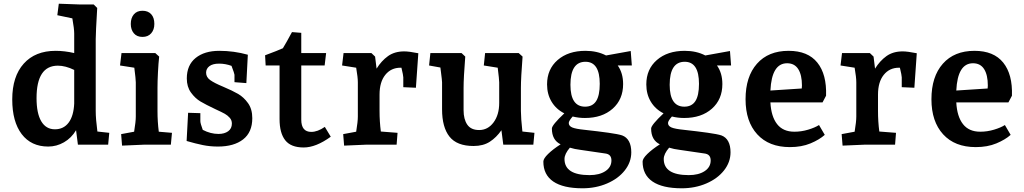

<svg xmlns="http://www.w3.org/2000/svg" viewBox="-20 -780 5518 1035"><path d="M46 -244Q46 -368 108 -437Q170 -506 280 -506Q328 -506 380 -494V-599Q380 -625 370 -681L289 -698L297 -760L408 -756H485L504 -737Q496 -601 496 -569V-182Q496 -139 505 -71L569 -64L563 0H400L390 -78Q365 -36 325 -13Q285 10 240 10Q148 10 97 -57Q46 -124 46 -244ZM276 -83Q323 -83 350 -119Q377 -155 380 -222V-403Q333 -426 292 -426Q177 -426 177 -251Q177 -169 202.5 -126Q228 -83 276 -83Z M633 -57 703 -70Q712 -124 712 -152V-336Q712 -353 704 -415L627 -427L635 -494H817L838 -475Q834 -439 831.5 -390Q829 -341 829 -306V-182Q829 -124 836 -70L907 -64L901 0H754Q736 0 638 5ZM685 -651Q685 -683 701.5 -702.5Q718 -722 748 -722Q778 -722 795 -703.5Q812 -685 812 -651Q812 -620 795 -600.5Q778 -581 748 -581Q718 -581 701.5 -600.5Q685 -620 685 -651Z M986 -20 994 -172 1060 -170V-127Q1060 -115 1073 -80Q1115 -58 1158 -58Q1190 -58 1210 -72.5Q1230 -87 1230 -114Q1230 -132 1218.5 -145Q1207 -158 1192 -166.5Q1177 -175 1140 -192Q1089 -216 1060.5 -233Q1032 -250 1009.5 -281Q987 -312 987 -357Q987 -429 1034.5 -467.5Q1082 -506 1162 -506Q1241 -506 1316 -485L1308 -332L1244 -337V-377Q1244 -383 1228 -425Q1195 -437 1161 -437Q1127 -437 1109 -423.5Q1091 -410 1091 -388Q1091 -364 1113.5 -348Q1136 -332 1182 -313Q1234 -291 1264 -273.5Q1294 -256 1317 -224Q1340 -192 1340 -143Q1340 -67 1290.5 -28.5Q1241 10 1155 10Q1112 10 1073 2Q1034 -6 986 -20Z M1487 -138V-427H1412L1409 -482Q1479 -508 1505 -520Q1530 -562 1544 -589L1554 -607L1604 -603V-494H1738L1730 -427H1604V-135Q1604 -69 1658 -69Q1692 -69 1731 -96L1763 -43Q1683 15 1617 15Q1548 15 1517.5 -24Q1487 -63 1487 -138Z M1830 -57 1900 -70Q1909 -124 1909 -152V-336Q1909 -363 1900 -415L1824 -427L1832 -494H1982L2002 -475L2010 -410Q2036 -452 2071.5 -477.5Q2107 -503 2159 -503Q2185 -503 2235 -493L2222 -307L2154 -310V-363Q2154 -373 2144 -415H2139Q2088 -415 2057 -376.5Q2026 -338 2026 -270V-182Q2026 -125 2033 -71L2123 -64L2118 0H1951Q1933 0 1835 5Z M2363 -191V-336Q2363 -346 2357 -392L2354 -416L2293 -427L2300 -494H2468L2488 -475Q2479 -360 2479 -306V-186Q2479 -137 2499 -108Q2519 -79 2563 -79Q2610 -79 2640.5 -120Q2671 -161 2671 -225V-336Q2671 -351 2663 -415L2588 -427L2595 -494H2776L2797 -475Q2788 -360 2788 -306V-182Q2788 -145 2796 -71L2861 -64L2855 0H2693L2683 -78Q2656 -39 2620.5 -16Q2585 7 2533 7Q2443 7 2403 -43.5Q2363 -94 2363 -191Z M2909 91Q2909 75 2934.5 50Q2960 25 3002 -2Q2955 -25 2955 -87Q2955 -106 3022 -169Q2978 -191 2953.5 -231.5Q2929 -272 2929 -325Q2929 -407 2986 -456.5Q3043 -506 3136 -506Q3199 -506 3247 -481L3380 -505L3386 -427H3310Q3339 -386 3339 -327Q3339 -244 3282.5 -194Q3226 -144 3133 -144Q3099 -144 3067 -152Q3046 -128 3046 -117Q3046 -101 3064.5 -93Q3083 -85 3133 -80Q3206 -72 3259.5 -64.5Q3313 -57 3334 -50Q3358 -41 3370.5 -18Q3383 5 3383 41Q3383 94 3348 138.5Q3313 183 3252.5 209Q3192 235 3120 235Q3016 235 2962.5 198.5Q2909 162 2909 91ZM3213 -328Q3213 -447 3136 -447Q3055 -447 3055 -323Q3055 -205 3134 -205Q3174 -205 3193.5 -235Q3213 -265 3213 -328ZM3158 164Q3211 164 3243.5 142.5Q3276 121 3276 85Q3276 68 3267.5 58.5Q3259 49 3240 47L3110 28Q3077 24 3052 16Q3023 50 3023 77Q3023 164 3158 164Z M3444 91Q3444 75 3469.5 50Q3495 25 3537 -2Q3490 -25 3490 -87Q3490 -106 3557 -169Q3513 -191 3488.5 -231.5Q3464 -272 3464 -325Q3464 -407 3521 -456.5Q3578 -506 3671 -506Q3734 -506 3782 -481L3915 -505L3921 -427H3845Q3874 -386 3874 -327Q3874 -244 3817.5 -194Q3761 -144 3668 -144Q3634 -144 3602 -152Q3581 -128 3581 -117Q3581 -101 3599.5 -93Q3618 -85 3668 -80Q3741 -72 3794.5 -64.5Q3848 -57 3869 -50Q3893 -41 3905.5 -18Q3918 5 3918 41Q3918 94 3883 138.5Q3848 183 3787.5 209Q3727 235 3655 235Q3551 235 3497.5 198.5Q3444 162 3444 91ZM3748 -328Q3748 -447 3671 -447Q3590 -447 3590 -323Q3590 -205 3669 -205Q3709 -205 3728.5 -235Q3748 -265 3748 -328ZM3693 164Q3746 164 3778.5 142.5Q3811 121 3811 85Q3811 68 3802.5 58.5Q3794 49 3775 47L3645 28Q3612 24 3587 16Q3558 50 3558 77Q3558 164 3693 164Z M3999 -245Q3999 -367 4060.5 -436.5Q4122 -506 4231 -506Q4335 -506 4386 -442.5Q4437 -379 4433 -264L4414 -228H4133Q4137 -152 4169 -111Q4201 -70 4262 -70Q4300 -70 4336.5 -81Q4373 -92 4395 -106L4426 -53Q4397 -27 4349 -7Q4301 13 4238 13Q4125 13 4062 -56Q3999 -125 3999 -245ZM4302 -303Q4303 -308 4303 -319Q4303 -376 4283 -407.5Q4263 -439 4223 -439Q4140 -439 4133 -292Z M4517 -57 4587 -70Q4596 -124 4596 -152V-336Q4596 -363 4587 -415L4511 -427L4519 -494H4669L4689 -475L4697 -410Q4723 -452 4758.5 -477.5Q4794 -503 4846 -503Q4872 -503 4922 -493L4909 -307L4841 -310V-363Q4841 -373 4831 -415H4826Q4775 -415 4744 -376.5Q4713 -338 4713 -270V-182Q4713 -125 4720 -71L4810 -64L4805 0H4638Q4620 0 4522 5Z M5001 -245Q5001 -367 5062.5 -436.5Q5124 -506 5233 -506Q5337 -506 5388 -442.5Q5439 -379 5435 -264L5416 -228H5135Q5139 -152 5171 -111Q5203 -70 5264 -70Q5302 -70 5338.5 -81Q5375 -92 5397 -106L5428 -53Q5399 -27 5351 -7Q5303 13 5240 13Q5127 13 5064 -56Q5001 -125 5001 -245ZM5304 -303Q5305 -308 5305 -319Q5305 -376 5285 -407.5Q5265 -439 5225 -439Q5142 -439 5135 -292Z"/></svg>

Font: Andada Pro
Style: Bold
Weight: 700
Designer: Carolina Giovagnoli
Foundry: Huerta Tipografica
Version: Version 3.005; ttfautohint (v1.8.4)